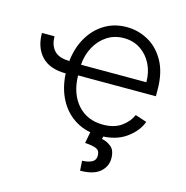

<svg xmlns="http://www.w3.org/2000/svg" viewBox="-111 -657 936 968"><g transform="rotate(15 357.5 -173.0)"><path d="M27 -413.7H92.7Q92.7 -367.2 117.5 -340.2Q142.4 -313.2 196 -312.9V-303.6Q202.4 -377.1 233.8 -433.2Q265.3 -489.3 316.6 -521.1Q367.9 -552.9 433.6 -552.9Q492.9 -552.9 545.6 -524Q598.4 -495 631.4 -435.7Q664.4 -376.4 664.4 -285.2V-253.9H258.2Q260.3 -159.4 310 -103Q359.7 -46.5 443.2 -46.5Q501.4 -46.5 538.4 -73Q575.3 -99.4 590.9 -136L650.9 -116.5Q632.5 -65 578.8 -26.8Q525.2 11.4 443.2 11.4Q370.4 11.4 316.1 -21.3Q261.7 -54 230.5 -112.4Q199.2 -170.8 195.3 -247.5Q110.8 -247.9 68.7 -293.1Q26.6 -338.4 27 -413.7ZM258.5 -309.7H599.8Q599.8 -362.2 578.7 -404.3Q557.5 -446.4 520.1 -470.9Q482.6 -495.4 433.6 -495.4Q383.9 -495.4 345.7 -470.2Q307.5 -445 284.8 -402.7Q262.1 -360.4 258.5 -309.7ZM393.8 -2.8H463.4L457.7 24.5Q483 28.4 505.9 46.5Q528.8 64.6 528.8 108Q528.4 150.9 494.5 179.2Q460.6 207.4 392.4 207.4L389.2 156.2Q418.3 155.9 438.9 145.6Q459.5 135.3 459.2 110.4Q458.8 84.9 440.5 76.7Q422.2 68.5 380.7 65.7Z"/></g></svg>

Font: Inter UI Light
Style: Regular
Weight: 300
Designer: Rasmus Andersson
Foundry: rsms
Version: 3.2;8d6f07862